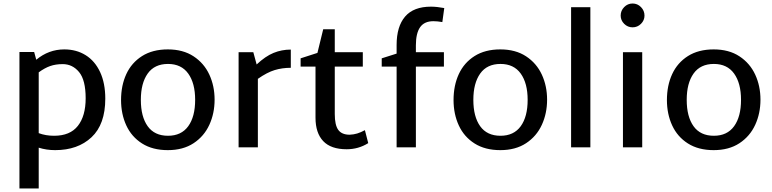

<svg xmlns="http://www.w3.org/2000/svg" viewBox="-20 -841 4407 1096"><path d="M581 -278Q581 -131 502.5 -57.5Q424 16 295 16Q245 16 201 2V235H91V-544H175L187 -500Q258 -559 347 -559Q416 -559 469 -526Q522 -493 551.5 -429.5Q581 -366 581 -278ZM469 -280Q469 -384 431.5 -429.5Q394 -475 338 -475Q298 -475 266.5 -464Q235 -453 201 -428V-81Q241 -66 289 -66Q380 -66 424.5 -122.5Q469 -179 469 -280Z M671 -270Q671 -353 701 -418Q731 -483 791 -521Q851 -559 938 -559Q1025 -559 1085 -519.5Q1145 -480 1175 -415Q1205 -350 1205 -272Q1205 -194 1175 -128.5Q1145 -63 1085 -23.5Q1025 16 938 16Q851 16 791 -22Q731 -60 701 -125Q671 -190 671 -270ZM1094 -271Q1094 -366 1054.5 -421Q1015 -476 939 -476Q862 -476 823 -421Q784 -366 784 -271Q784 -175 823 -120.5Q862 -66 939 -66Q1015 -66 1054.5 -120.5Q1094 -175 1094 -271Z M1640 -454Q1591 -454 1548 -441Q1505 -428 1452 -391V0H1342V-543H1426L1445 -473Q1495 -520 1541.5 -539Q1588 -558 1640 -558Z M2082 -24Q2026 11 1959 11Q1869 11 1825 -35.5Q1781 -82 1781 -169V-461H1696V-508L1792 -539L1825 -674H1891V-543H2051V-461H1891V-190Q1891 -127 1911 -99.5Q1931 -72 1976 -72Q1999 -73 2019 -79Q2039 -85 2063 -98Z M2354 -543H2514V-461H2354V0H2244V-461H2159V-508L2244 -535V-584Q2244 -690 2292.5 -746.5Q2341 -803 2440 -803Q2473 -803 2516 -795L2505 -715Q2477 -720 2454 -720Q2402 -720 2378 -685.5Q2354 -651 2354 -582Z M2569 -270Q2569 -353 2599 -418Q2629 -483 2689 -521Q2749 -559 2836 -559Q2923 -559 2983 -519.5Q3043 -480 3073 -415Q3103 -350 3103 -272Q3103 -194 3073 -128.5Q3043 -63 2983 -23.5Q2923 16 2836 16Q2749 16 2689 -22Q2629 -60 2599 -125Q2569 -190 2569 -270ZM2992 -271Q2992 -366 2952.5 -421Q2913 -476 2837 -476Q2760 -476 2721 -421Q2682 -366 2682 -271Q2682 -175 2721 -120.5Q2760 -66 2837 -66Q2913 -66 2952.5 -120.5Q2992 -175 2992 -271Z M3240 -800H3350V0H3240Z M3523 -752Q3523 -780 3543 -800.5Q3563 -821 3591 -821Q3619 -821 3639 -800.5Q3659 -780 3659 -752Q3659 -725 3639 -705Q3619 -685 3591 -685Q3563 -685 3543 -705Q3523 -725 3523 -752ZM3536 -543H3646V0H3536Z M3787 -270Q3787 -353 3817 -418Q3847 -483 3907 -521Q3967 -559 4054 -559Q4141 -559 4201 -519.5Q4261 -480 4291 -415Q4321 -350 4321 -272Q4321 -194 4291 -128.5Q4261 -63 4201 -23.5Q4141 16 4054 16Q3967 16 3907 -22Q3847 -60 3817 -125Q3787 -190 3787 -270ZM4210 -271Q4210 -366 4170.5 -421Q4131 -476 4055 -476Q3978 -476 3939 -421Q3900 -366 3900 -271Q3900 -175 3939 -120.5Q3978 -66 4055 -66Q4131 -66 4170.5 -120.5Q4210 -175 4210 -271Z"/></svg>

Font: Martel Sans SemiBold
Style: Regular
Weight: 600
Designer: Dan Reynolds and Mathieu Réguer
Foundry: Dan Reynolds and Mathieu Réguer
Version: Version 1.002; ttfautohint (v1.1) -l 5 -r 5 -G 72 -x 0 -D la